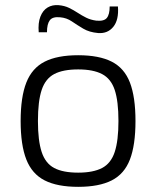

<svg xmlns="http://www.w3.org/2000/svg" viewBox="-20 -711 605 744"><path d="M283 -497Q364 -497 413 -472Q462 -447 483.5 -391Q505 -335 505 -242Q505 -149 483.5 -93Q462 -37 413 -12Q364 13 283 13Q202 13 153 -12Q104 -37 82 -93Q60 -149 60 -242Q60 -335 82 -391Q104 -447 153 -472Q202 -497 283 -497ZM283 -442Q224 -442 190 -424Q156 -406 141.5 -362.5Q127 -319 127 -242Q127 -166 141.5 -122Q156 -78 190 -60Q224 -42 283 -42Q341 -42 375.5 -60Q410 -78 424.5 -122Q439 -166 439 -242Q439 -319 424.5 -362.5Q410 -406 375.5 -424Q341 -442 283 -442ZM207 -691Q230 -689 247.5 -680.5Q265 -672 281 -661.5Q297 -651 314 -642.5Q331 -634 353 -631Q383 -628 394 -641.5Q405 -655 405 -686H437Q441 -634 419 -607Q397 -580 360 -583Q326 -586 302.5 -600Q279 -614 258.5 -628Q238 -642 213 -644Q184 -647 173 -632.5Q162 -618 162 -586H130Q127 -622 136.5 -646.5Q146 -671 164.5 -682Q183 -693 207 -691Z"/></svg>

Font: Exo 2 Light
Style: Regular
Weight: 300
Designer: Natanael Gama
Foundry: Natanael Gama
Version: Version 2.010